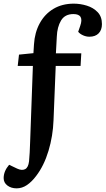

<svg xmlns="http://www.w3.org/2000/svg" viewBox="-62 -802 578 1051"><path d="M340 -725Q293 -725 272 -689.5Q251 -654 249 -602L244 -510H383L379 -441H243L231 -144Q228 -58 203.5 23.5Q179 105 136 161Q112 193 85.5 211Q59 229 29 229Q-1 229 -21.5 213.5Q-42 198 -42 173Q-42 135 -12 100L32 121Q58 133 75.5 124Q93 115 97 81Q99 57 100.5 33.5Q102 10 103 -27L118 -441H35L42 -503L121 -511L124 -559Q128 -624 155.5 -674.5Q183 -725 230.5 -753.5Q278 -782 342 -782Q378 -782 413.5 -771Q449 -760 472.5 -735.5Q496 -711 496 -670Q496 -638 478 -619.5Q460 -601 427 -601Q410 -601 393 -608.5Q376 -616 366 -628L377 -660Q400 -725 340 -725Z"/></svg>

Font: Literata 12pt SemiBold
Style: Italic
Weight: 600
Italic angle: -2°
Designer: Latin by Veronika Burian and Jose Scaglione. Greek by Irene Vlachou. Cyrillic by Vera Evstafieva
Foundry: TypeTogether
Version: Version 3.002